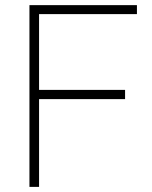

<svg xmlns="http://www.w3.org/2000/svg" viewBox="-20 -731 594 751"><path d="M515.6 -675.8H132.8V-379.4H469.2V-343.3H132.8V0H95.2V-710.9H515.6Z"/></svg>

Font: Robert Sans ExtraLight
Style: Regular
Weight: 250
Designer: Christian Robertson (extended by Adam Twardoch)
Foundry: Google
Version: Version 12.135;April 2, 2019;FontCreator 11.5.0.2425 64-bit;